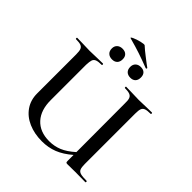

<svg xmlns="http://www.w3.org/2000/svg" viewBox="-239 -1067 1245 1245"><g transform="rotate(45 384.0 -444.5)"><path d="M730 0 636 -1 567 0Q556 0 553.5 -3Q551 -6 551 -19V-71Q500 -27 450.5 -7.5Q401 12 343 12Q274 12 219 -12Q164 -36 133 -81Q102 -126 102 -186V-544Q102 -574 96.5 -588Q91 -602 76.5 -607.5Q62 -613 31 -613Q28 -613 28 -619Q28 -625 31 -625L78 -624Q120 -622 147 -622Q174 -622 218 -624L266 -625Q270 -625 270.5 -619Q271 -613 268 -613Q236 -613 221 -607Q206 -601 201 -586.5Q196 -572 195 -542V-221Q194 -127 242 -74.5Q290 -22 376 -22Q423 -22 464 -39Q505 -56 551 -97L550 -542Q551 -572 545.5 -586.5Q540 -601 525 -607Q510 -613 480 -613Q477 -613 477 -619Q477 -625 479 -625L528 -624Q570 -622 597 -622Q622 -622 666 -624L715 -625Q719 -625 719.5 -619Q720 -613 717 -613Q685 -613 670 -607.5Q655 -602 649.5 -588Q644 -574 644 -544V-81Q644 -51 650 -36.5Q656 -22 674 -17Q692 -12 730 -12Q733 -12 733 -6Q733 0 730 0ZM238 -735Q238 -757 252 -770Q266 -783 289 -783Q312 -783 325 -770.5Q338 -758 338 -735Q338 -711 325 -698Q312 -685 289 -685Q266 -685 252 -698Q238 -711 238 -735ZM407 -735Q407 -757 420.5 -770Q434 -783 457 -783Q480 -783 492.5 -770.5Q505 -758 505 -735Q505 -711 492.5 -698Q480 -685 457 -685Q434 -685 420.5 -698Q407 -711 407 -735ZM280 -867Q267 -870 288.5 -880Q310 -890 339 -897Q368 -904 374 -900Q399 -877 427.5 -855.5Q456 -834 467 -825L489 -809Q491 -808 491 -805Q491 -802 488.5 -800.5Q486 -799 483 -800Q426 -822 382.5 -836.5Q339 -851 280 -867Z"/></g></svg>

Font: Cormorant Upright SemiBold
Style: Regular
Weight: 600
Designer: Christian Thalmann (Catharsis Fonts)
Foundry: Catharsis Fonts
Version: Version 3.302